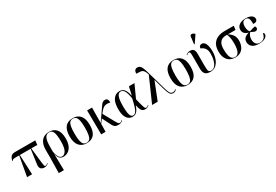

<svg xmlns="http://www.w3.org/2000/svg" viewBox="80 -2136 5335 3705"><g transform="rotate(-30 2748.0 -283.0)"><path d="M107 0 185 -440H113Q71 -440 53.5 -435Q36 -430 21 -410L13 -413Q32 -478 59.5 -507Q87 -536 148 -536H599L589 -440H455L492 -97Q499 -45 504.5 -28Q510 -11 527 -11Q534 -11 547.5 -17.5Q561 -24 578 -42L585 -33Q559 -9 538.5 -1Q518 7 492 7Q443 7 415 -22Q387 -51 397 -120L441 -440H200L219 0Z M676 238 682 -98 681 -264Q680 -401 738.5 -473.5Q797 -546 909 -546Q1015 -546 1071 -478Q1127 -410 1127 -272Q1127 -178 1099 -115Q1071 -52 1022.5 -20.5Q974 11 914 11Q871 11 836.5 -16.5Q802 -44 786 -121H784L791 238ZM897 -8Q948 -8 983.5 -70Q1019 -132 1019 -269Q1019 -410 995 -473.5Q971 -537 906 -537Q842 -537 812.5 -476Q783 -415 784 -280V-174Q802 -81 829.5 -44.5Q857 -8 897 -8Z M1435 10Q1330 10 1270.5 -59Q1211 -128 1211 -269Q1211 -546 1437 -546Q1542 -546 1601 -477.5Q1660 -409 1660 -269Q1660 -127 1603 -58.5Q1546 10 1435 10ZM1436 0Q1479 0 1504.5 -26.5Q1530 -53 1541 -112Q1552 -171 1552 -269Q1552 -367 1540.5 -425.5Q1529 -484 1503.5 -510Q1478 -536 1435 -536Q1393 -536 1367.5 -510Q1342 -484 1331 -425.5Q1320 -367 1320 -269Q1320 -171 1331.5 -112Q1343 -53 1368.5 -26.5Q1394 0 1436 0Z M1759 0 1754 -536H1864L1860 -194L2012 -414Q2039 -454 2059 -482Q2079 -510 2100 -525.5Q2121 -541 2150 -541Q2190 -541 2205 -515Q2220 -489 2220 -445Q2165 -457 2127.5 -452.5Q2090 -448 2060.5 -424.5Q2031 -401 1999 -360L1977 -331L2116 -79Q2137 -41 2149.5 -26Q2162 -11 2184 -11Q2197 -11 2211 -21Q2225 -31 2237 -41L2243 -33Q2231 -20 2206 -5.5Q2181 9 2142 9Q2095 9 2068 -8Q2041 -25 2022 -61L1923 -259L1860 -176L1857 0Z M2458 10Q2408 10 2369.5 -17Q2331 -44 2308.5 -102.5Q2286 -161 2286 -257Q2286 -403 2339 -475Q2392 -547 2478 -547Q2517 -547 2548 -530.5Q2579 -514 2602 -473Q2625 -432 2640 -356H2645L2686 -536H2809L2679 -250Q2698 -171 2710.5 -123.5Q2723 -76 2732.5 -51.5Q2742 -27 2750.5 -19Q2759 -11 2770 -11Q2784 -11 2799 -21Q2814 -31 2823 -39L2830 -30Q2816 -18 2794 -5.5Q2772 7 2739 7Q2706 7 2683.5 -7Q2661 -21 2645.5 -55Q2630 -89 2618 -148H2614Q2601 -104 2581 -68Q2561 -32 2531.5 -11Q2502 10 2458 10ZM2478 -8Q2512 -8 2536 -38Q2560 -68 2581 -133Q2602 -198 2624 -303Q2604 -427 2574 -478Q2544 -529 2497 -529Q2465 -529 2441.5 -504Q2418 -479 2406 -421Q2394 -363 2394 -266Q2394 -167 2403.5 -111Q2413 -55 2431.5 -31.5Q2450 -8 2478 -8Z M2893 0 3132 -542Q3116 -593 3099 -620.5Q3082 -648 3060.5 -659Q3039 -670 3007.5 -672Q2976 -674 2931 -674Q2930 -696 2936 -718Q2942 -740 2958.5 -755Q2975 -770 3004 -770Q3041 -770 3063.5 -750Q3086 -730 3103.5 -688Q3121 -646 3140 -577L3254 -180Q3275 -107 3290.5 -71Q3306 -35 3323 -23Q3340 -11 3364 -11Q3385 -11 3402.5 -19.5Q3420 -28 3433 -39L3439 -30Q3406 7 3363 7Q3334 7 3314.5 -6Q3295 -19 3277.5 -57.5Q3260 -96 3238 -172L3176 -391H3172L3018 0Z M3682 10Q3577 10 3517.5 -59Q3458 -128 3458 -269Q3458 -546 3684 -546Q3789 -546 3848 -477.5Q3907 -409 3907 -269Q3907 -127 3850 -58.5Q3793 10 3682 10ZM3683 0Q3726 0 3751.5 -26.5Q3777 -53 3788 -112Q3799 -171 3799 -269Q3799 -367 3787.5 -425.5Q3776 -484 3750.5 -510Q3725 -536 3682 -536Q3640 -536 3614.5 -510Q3589 -484 3578 -425.5Q3567 -367 3567 -269Q3567 -171 3578.5 -112Q3590 -53 3615.5 -26.5Q3641 0 3683 0Z M4192 10Q4106 10 4074 -30.5Q4042 -71 4042 -141V-425Q4042 -479 4037 -500Q4032 -521 4012 -522Q4003 -522 3989 -515.5Q3975 -509 3959 -494L3953 -503Q3970 -518 3993 -529Q4016 -540 4045 -540Q4103 -540 4125.5 -509Q4148 -478 4148 -412V-145Q4148 -95 4151.5 -64Q4155 -33 4169.5 -18Q4184 -3 4217 -3Q4262 -3 4296 -41Q4330 -79 4348.5 -145.5Q4367 -212 4367 -297Q4367 -355 4347.5 -392.5Q4328 -430 4300 -450Q4272 -470 4247 -476Q4247 -509 4264.5 -526.5Q4282 -544 4309 -544Q4349 -544 4374 -512Q4399 -480 4410 -426.5Q4421 -373 4421 -309Q4421 -248 4406.5 -191Q4392 -134 4363.5 -88.5Q4335 -43 4292 -16.5Q4249 10 4192 10ZM4192 -605 4180 -610 4199 -766Q4202 -793 4218 -800.5Q4234 -808 4256.5 -801Q4279 -794 4300 -775V-763Z M4742 10Q4636 10 4576.5 -59Q4517 -128 4517 -249Q4517 -353 4556.5 -416Q4596 -479 4663 -507.5Q4730 -536 4813 -536H5022L5011 -449H4838Q4892 -421 4930 -369.5Q4968 -318 4968 -241Q4968 -172 4944 -115Q4920 -58 4870.5 -24Q4821 10 4742 10ZM4744 0Q4801 0 4830 -58.5Q4859 -117 4859 -240Q4859 -319 4847.5 -372Q4836 -425 4823 -449H4785Q4747 -449 4710 -431Q4673 -413 4649 -369Q4625 -325 4625 -245Q4625 -121 4652 -60.5Q4679 0 4744 0Z M5273 10Q5171 10 5123 -33Q5075 -76 5075 -138Q5075 -197 5110.5 -229.5Q5146 -262 5204 -276V-278Q5152 -290 5121.5 -322.5Q5091 -355 5091 -403Q5091 -468 5144 -507Q5197 -546 5287 -546Q5349 -546 5387 -531Q5425 -516 5442.5 -492Q5460 -468 5460 -444Q5460 -412 5439 -394Q5418 -376 5366 -376Q5366 -464 5348 -500Q5330 -536 5281 -536Q5243 -536 5220 -506.5Q5197 -477 5197 -411Q5197 -362 5210.5 -330.5Q5224 -299 5240 -287Q5278 -300 5311.5 -309Q5345 -318 5367 -321Q5385 -306 5385 -280Q5385 -259 5370 -246Q5355 -233 5334 -233Q5316 -233 5291 -244.5Q5266 -256 5239 -272Q5216 -253 5199.5 -220Q5183 -187 5183 -138Q5183 -76 5211 -38Q5239 0 5300 0Q5349 0 5386 -27Q5423 -54 5438 -132Q5452 -128 5457.5 -117.5Q5463 -107 5463 -94Q5463 -69 5443.5 -45Q5424 -21 5382 -5.5Q5340 10 5273 10Z"/></g></svg>

Font: Noto Serif Display SemiCondensed Medium
Style: Regular
Weight: 500
Width: 4
Designer: Monotype Design Team
Foundry: Monotype Imaging Inc.
Version: Version 2.009